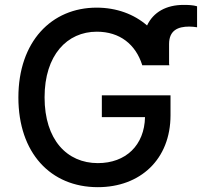

<svg xmlns="http://www.w3.org/2000/svg" viewBox="-20 -769 840 799"><path d="M571.7 -497.5H684.7L683.6 -503.2V-585.6C683.6 -643.1 720.9 -658.4 767.8 -658.4C779.1 -658.4 790.5 -657 800.1 -655.5V-742.9C783.4 -747.9 763.5 -748.6 744 -748.6C672.2 -748.6 618.3 -718.8 592 -663C538 -709.9 465.2 -737.2 382.1 -737.2C193.9 -737.2 56.5 -595.5 56.5 -363.3C56.5 -133.2 190 9.9 387.1 9.9C563.6 9.9 689.6 -105.8 689.6 -289.4V-372.2H403.8V-281.6H583.5C581 -164.4 503.6 -90.2 387.1 -90.2C258.9 -90.2 165.5 -187.1 165.5 -364C165.5 -540.1 259.6 -637.1 382.8 -637.1C479 -637.1 544.4 -584.2 571.7 -498.6Z"/></svg>

Font: Magic Ui Pro Medium
Style: Regular
Weight: 500
Designer: Stefan Endress, Andreas Faust
Version: Version 1.000;FEAKit 1.0